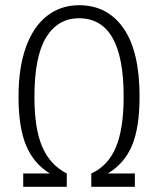

<svg xmlns="http://www.w3.org/2000/svg" viewBox="-20 -716 606 736"><path d="M515 -346Q515 -227 486 -158Q457 -89 393 -51H497V0H330V-51Q394 -80 424 -151Q454 -222 454 -346Q454 -646 283 -646Q202 -646 157 -573Q112 -500 112 -345Q112 -221 142.5 -152Q173 -83 236 -51V0H69V-51H171Q109 -89 80 -158.5Q51 -228 51 -345Q51 -458 80 -537Q109 -616 161.5 -656Q214 -696 283 -696Q392 -696 453.5 -607.5Q515 -519 515 -346Z"/></svg>

Font: Fira Sans Extra Condensed Light
Style: Regular
Weight: 300
Width: 1
Designer: Carrois Corporate & Edenspiekermann AG
Foundry: Carrois Corporate GbR & Edenspiekermann AG
Version: Version 4.203